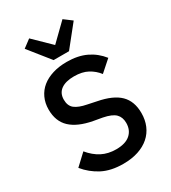

<svg xmlns="http://www.w3.org/2000/svg" viewBox="-228 -1064 1055 1188"><g transform="rotate(-30 299.0 -470.0)"><path d="M295 12Q207 12 145.5 -20Q84 -52 40 -106L118 -179Q155 -134 199.5 -111Q244 -88 301 -88Q368 -88 402 -118Q436 -148 436 -199Q436 -240 412 -264Q388 -288 327 -300L265 -311Q163 -330 112 -378Q61 -426 61 -510Q61 -556 78.5 -593.5Q96 -631 127.5 -656.5Q159 -682 204 -696Q249 -710 305 -710Q384 -710 442 -682.5Q500 -655 541 -603L462 -533Q435 -568 396 -589Q357 -610 299 -610Q239 -610 206 -586Q173 -562 173 -516Q173 -472 200 -450.5Q227 -429 284 -418L346 -405Q451 -385 499.5 -337Q548 -289 548 -205Q548 -156 531 -116Q514 -76 481.5 -47.5Q449 -19 402 -3.5Q355 12 295 12ZM241 -760 121 -910 177 -952 296 -836 415 -952 471 -910 351 -760Z"/></g></svg>

Font: IBM Plex Sans Thai Medium
Style: Regular
Weight: 500
Designer: Mike Abbink, Paul van der Laan, Pieter van Rosmalen, Ben Mitchell, Mark Frömberg
Foundry: Bold Monday
Version: Version 1.1